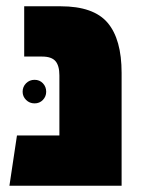

<svg xmlns="http://www.w3.org/2000/svg" viewBox="-20 -591 467 611"><path d="M367 -359V0H10L34 -160H169V-351Q169 -382 156.5 -396.5Q144 -411 114 -411H57V-571H173Q278 -571 322.5 -518.5Q367 -466 367 -359ZM52 -299Q52 -315 63 -326Q74 -337 90 -337Q106 -337 116.5 -326Q127 -315 127 -299Q127 -284 116.5 -273Q106 -262 90 -262Q74 -262 63 -273Q52 -284 52 -299Z"/></svg>

Font: FiraGO Heavy
Style: Regular
Weight: 900
Designer: bBox Type
Foundry: bBox Type GmbH
Version: Version 1.001